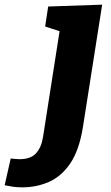

<svg xmlns="http://www.w3.org/2000/svg" viewBox="-154 -561 477 825"><path d="M-134 235 -108 120Q-98 121 -88.5 122Q-79 123 -70 123Q-22 123 1 97.5Q24 72 31 27L102 -427L40 -447L53 -533L285 -541L202 -13Q186 85 148 141Q110 197 56.5 220.5Q3 244 -58 244Q-80 244 -97.5 241.5Q-115 239 -134 235Z"/></svg>

Font: Bitter ExtraBold
Style: Italic
Weight: 800
Italic angle: -9°
Designer: Sol Matas, and Bitter project Authors
Foundry: Sol Matas
Version: Version 2.001